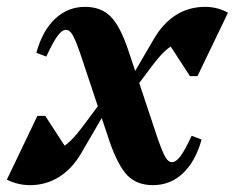

<svg xmlns="http://www.w3.org/2000/svg" viewBox="-32 -526 685 560"><path d="M414 14Q368 14 340.5 -13.5Q313 -41 288 -112L201 -373Q188 -410 179.5 -424.5Q171 -439 160 -439Q149 -439 136 -421.5Q123 -404 103 -361L74 -372Q92 -437 129 -471.5Q166 -506 216 -506Q262 -506 290 -478.5Q318 -451 342 -380L429 -119Q442 -82 450.5 -67.5Q459 -53 470 -53Q481 -53 494 -70Q507 -87 527 -130L556 -119Q538 -55 501.5 -20.5Q465 14 414 14ZM56 14Q20 14 -12 -2L77 -188H100L180 -65L122 -91Q144 -91 163 -106Q182 -121 207 -154L289 -264L291 -227L206 -81Q179 -34 140.5 -10Q102 14 56 14ZM332 -228 330 -264 416 -411Q443 -458 481 -482Q519 -506 566 -506Q602 -506 633 -489L544 -304H522L442 -427L500 -400Q478 -400 459 -385.5Q440 -371 414 -337Z"/></svg>

Font: Platypi Light SemiBold
Style: Italic
Weight: 600
Italic angle: -13°
Version: Version 1.200